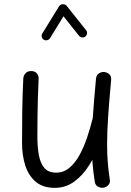

<svg xmlns="http://www.w3.org/2000/svg" viewBox="-20 -866 629 922"><path d="M513.7 -481.2Q515.4 -499.1 505.2 -508.9Q495 -518.7 481.8 -520.1Q467.8 -521.7 455.3 -513.7Q442.8 -505.7 441 -488.3Q431.3 -383.8 426.1 -308.1Q421 -232.4 421 -172.7Q421 -122.8 424.6 -80Q428.2 -37.1 434.9 6Q437.7 24.2 451.8 31Q465.9 37.9 480.3 34.7Q492.7 31.5 501.4 21.3Q510.1 11.2 507.1 -5.6Q500.8 -46 497.6 -85.6Q494.3 -125.3 494.3 -172.7Q494.3 -229.6 499.1 -303.1Q503.9 -376.7 513.7 -481.2ZM492.5 -276.4Q496.2 -291.5 490.1 -304.7Q483.9 -317.8 470 -321.5Q454.3 -326 441.2 -318.6Q428 -311.2 425 -297.6Q413.9 -252.5 398.5 -206.5Q383.2 -160.6 362.2 -122.1Q341.2 -83.7 313.4 -60.3Q285.5 -36.9 249.1 -36.9Q212.6 -36.9 193.2 -59.3Q173.9 -81.8 166.7 -120.9Q159.5 -160.1 159.5 -209.6Q159.5 -264 160.1 -309.8Q160.6 -355.6 162 -399Q163.4 -442.4 165.5 -488.7Q166 -503.2 156.6 -514Q147.2 -524.8 129.3 -524.8Q112.2 -524.8 102.4 -513.9Q92.7 -503 91.9 -489.1Q87.8 -407.5 86.8 -330.9Q85.8 -254.3 85.8 -178.1Q85.8 -120.9 101.1 -72.1Q116.5 -23.2 151.2 6.5Q186 36.1 243.4 36.1Q295.4 36.1 336.1 6.3Q376.7 -23.4 407 -70.8Q437.3 -118.2 458.4 -172.8Q479.6 -227.4 492.5 -276.4ZM190.1 -675.5Q197.6 -670.8 206.5 -673Q215.5 -675.2 220.2 -682.5L284.8 -787.8L359.6 -694.1Q365.1 -687.4 374.2 -686.3Q383.2 -685.2 389.9 -690.4Q396.7 -696.2 397.8 -705.2Q398.9 -714.3 393.4 -720.9L299.6 -838.6Q296.1 -843.3 289 -844.9Q281.8 -846.6 274.8 -844.7Q267.8 -842.9 264.2 -836.7L183.2 -705.2Q178.5 -697.7 180.6 -689Q182.8 -680.2 190.1 -675.5Z"/></svg>

Font: Mikhak VF
Style: Regular
Weight: 100
Designer: Amin Abedi
Version: Version 3.001